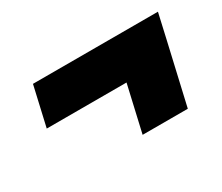

<svg xmlns="http://www.w3.org/2000/svg" viewBox="-70 -563 744 644"><g transform="rotate(-30 302.0 -241.0)"><path d="M558 -310 504 -75H329L370 -254H61L96 -407H580L558 -310Z"/></g></svg>

Font: Work Sans Black
Style: Italic
Weight: 900
Italic angle: -13°
Designer: Wei Huang
Foundry: Wei Huang
Version: Version 2.009; ttfautohint (v1.8.3)